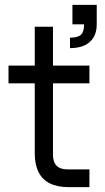

<svg xmlns="http://www.w3.org/2000/svg" viewBox="-20 -770 432 790"><path d="M326 -670H378Q378 -623 349.5 -597.5Q321 -572 268 -572V-615Q300 -615 313 -627Q326 -639 326 -670ZM278 -750H378V-670H278ZM123 -140V-660H198V-133Q198 -103 213 -88Q228 -73 258 -73H348V0H263Q216 0 185 -15.5Q154 -31 138.5 -62Q123 -93 123 -140ZM15 -500H348V-427H15Z"/></svg>

Font: Uncut Sans Variable
Style: Regular
Weight: 400
Designer: Kasper Nordkvist
Foundry: UNCUT.wtf
Version: Version 1.304;Glyphs 3.2 (3246)